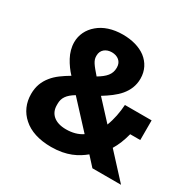

<svg xmlns="http://www.w3.org/2000/svg" viewBox="-160 -869 1040 1040"><g transform="rotate(30 360.5 -349.0)"><path d="M487 -57C443 -21 384 12 287 12C210 12 151 -8 111 -44C71 -79 50 -127 50 -183C50 -231 65 -267 90 -298C114 -329 150 -353 190 -377C170 -398 151 -424 136 -452C121 -480 112 -511 112 -543C112 -588 132 -630 169 -661C205 -692 257 -710 321 -710C378 -710 428 -696 464 -669C500 -641 522 -601 522 -550C522 -506 506 -471 481 -441C456 -411 420 -386 383 -363L491 -246C508 -289 517 -338 520 -385H687V-262H624C613 -219 598 -182 579 -151L718 0H539ZM317 -597C281 -597 253 -576 253 -540V-536C253 -509 269 -489 310 -442C357 -470 381 -496 381 -536V-540C381 -576 353 -597 317 -597ZM309 -111C348 -111 382 -120 410 -139L263 -298C218 -271 201 -245 201 -209V-199C201 -148 237 -111 309 -111Z"/></g></svg>

Font: Plexus Sans Bold
Style: Regular
Weight: 700
Version: Version 2.001;PS 002.001;hotconv 1.0.70;makeotf.lib2.5.58329